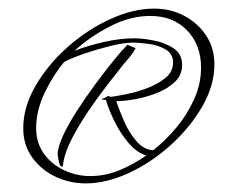

<svg xmlns="http://www.w3.org/2000/svg" viewBox="-20 -450 565 446"><path d="M179 -24Q142 -24 109 -39.5Q76 -55 55 -84Q34 -113 34 -152Q34 -202 63 -251.5Q92 -301 138 -341.5Q184 -382 237 -406Q290 -430 338 -430Q376 -430 407.5 -413.5Q439 -397 458.5 -368Q478 -339 478 -300Q478 -251 449.5 -202Q421 -153 376 -112.5Q331 -72 279 -48Q227 -24 179 -24ZM336 -101Q365 -124 390 -154Q415 -184 431 -219.5Q447 -255 447 -293Q447 -346 414.5 -379.5Q382 -413 329 -413Q282 -413 235 -388.5Q188 -364 153 -332Q184 -344 221.5 -352.5Q259 -361 292 -361Q311 -361 337 -356Q363 -351 383 -338Q403 -325 403 -299Q403 -276 386.5 -260Q370 -244 344.5 -234Q319 -224 293.5 -219.5Q268 -215 250 -215Q256 -197 267.5 -170Q279 -143 296.5 -122.5Q314 -102 336 -101ZM190 -41Q225 -41 258.5 -55Q292 -69 320 -89Q298 -95 278.5 -118Q259 -141 245.5 -169Q232 -197 226 -218H223Q219 -218 215 -220Q225 -222 230 -227L238 -225Q253 -227 277 -232Q301 -237 325 -246.5Q349 -256 365.5 -270Q382 -284 382 -305Q382 -325 365 -335Q348 -345 326 -348Q304 -351 289 -351Q268 -351 237.5 -343.5Q207 -336 177.5 -326Q148 -316 129 -306Q103 -275 83.5 -234Q64 -193 64 -152Q64 -118 82 -93Q100 -68 129 -54.5Q158 -41 190 -41ZM124 -63Q119 -63 116.5 -75.5Q114 -88 114 -92Q114 -108 126.5 -135Q139 -162 159 -193Q179 -224 201.5 -254.5Q224 -285 244 -309.5Q264 -334 276 -346L295 -338Q290 -328 282.5 -319Q275 -310 268 -302Q252 -282 229.5 -253Q207 -224 185 -191.5Q163 -159 147 -128Q131 -97 127 -72Q127 -71 126.5 -67Q126 -63 124 -63Z"/></svg>

Font: Bonheur Royale
Style: Regular
Weight: 400
Designer: Robert E. Leuschke
Foundry: Robert E. Leuschke
Version: Version 1.010; ttfautohint (v1.8.3)